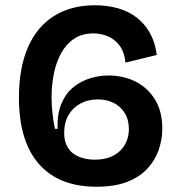

<svg xmlns="http://www.w3.org/2000/svg" viewBox="-20 -695 687 730"><path d="M347 15Q204 15 128 -71.5Q52 -158 52 -324Q52 -436 86 -514.5Q120 -593 185 -634Q250 -675 341 -675Q388 -675 428.5 -663.5Q469 -652 499.5 -628.5Q530 -605 550 -569.5Q570 -534 576 -486L457 -457Q453 -498 434 -522.5Q415 -547 389 -557.5Q363 -568 335 -568Q293 -568 263 -548.5Q233 -529 213.5 -494.5Q194 -460 185 -416Q176 -372 176 -323Q176 -296 179.5 -264.5Q183 -233 189 -205H199Q197 -262 213.5 -301Q230 -340 259 -363.5Q288 -387 323 -397.5Q358 -408 393 -408Q448 -408 494 -385.5Q540 -363 568.5 -318Q597 -273 597 -206Q597 -165 583.5 -125.5Q570 -86 540.5 -54Q511 -22 463.5 -3.5Q416 15 347 15ZM340 -88Q373 -88 397 -97Q421 -106 437.5 -122.5Q454 -139 462 -160Q470 -181 470 -204Q470 -241 453.5 -266.5Q437 -292 410.5 -304.5Q384 -317 352 -317Q315 -317 286 -301.5Q257 -286 240.5 -257.5Q224 -229 224 -190Q224 -161 234 -141Q244 -121 261 -109.5Q278 -98 298.5 -93Q319 -88 340 -88Z"/></svg>

Font: Bricolage Grotesque 20pt SemiBold
Style: Regular
Weight: 600
Version: Version 1.001;gftools[0.9.33.dev8+g029e19f]